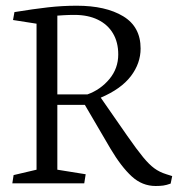

<svg xmlns="http://www.w3.org/2000/svg" viewBox="-20 -632 637 662"><path d="M275.4 -31.2 177.7 -46.9V-270.5H272.5L360.8 -119.6Q397.9 -57.1 434.1 -23.9Q470.2 9.3 516.6 9.3Q531.7 9.3 542.7 7.8Q553.7 6.3 568.4 1L573.7 -24.9L553.7 -31.2Q529.8 -38.6 512 -51.8Q494.1 -64.9 473.4 -90.1Q452.6 -115.2 418.5 -164.1L327.6 -294.9V-295.4Q397.5 -325.2 431.2 -369.4Q464.8 -413.6 464.8 -464.8Q464.8 -539.6 404.8 -575.9Q344.7 -612.3 244.6 -612.3Q195.3 -612.3 145.5 -606.7Q95.7 -601.1 29.8 -590.3L24.9 -563L106 -550.3V-46.9L26.9 -28.3L22.5 0H270.5ZM236.8 -580.6Q283.7 -580.6 317.6 -564Q351.6 -547.4 369.6 -516.8Q387.7 -486.3 387.7 -444.3Q387.7 -396 357.2 -359.4Q326.7 -322.8 281.7 -306.6H177.7V-578.1Q182.6 -578.6 200.2 -579.6Q217.8 -580.6 236.8 -580.6Z"/></svg>

Font: Neuton Light
Style: Regular
Weight: 300
Designer: Brian M Zick
Foundry: Brian M Zick
Version: Version 1.560